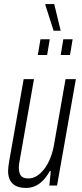

<svg xmlns="http://www.w3.org/2000/svg" viewBox="-20 -917 405 949"><path d="M109 12Q82 12 62 3.5Q42 -5 31 -24Q20 -43 20 -72Q20 -82 21.5 -93.5Q23 -105 25 -118L97 -526H148L78 -128Q76 -117 74.5 -107Q73 -97 73 -87Q73 -72 77.5 -59.5Q82 -47 92.5 -41Q103 -35 121 -35Q141 -35 160 -46Q179 -57 197 -79.5Q215 -102 228.5 -135Q242 -168 249 -213L304 -526H355L262 0H224L231 -71H226Q209 -41 190 -22.5Q171 -4 150.5 4Q130 12 109 12ZM167 -645 180 -723H226L213 -645ZM280 -645 293 -723H339L326 -645ZM245 -765 204 -893V-897H248L280 -765Z"/></svg>

Font: Archivo ExtraCondensed ExtraLight
Style: Italic
Weight: 250
Width: 2
Italic angle: -10°
Designer: Hector Gatti
Foundry: Omnibus-Type
Version: Version 2.001